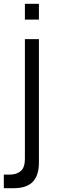

<svg xmlns="http://www.w3.org/2000/svg" viewBox="-30 -745 300 1005"><path d="M42.7 240H-10V169H20.7Q57.2 169 78.8 150.2Q100.3 131.3 100.3 87.3V-540H173.7V106Q173.7 173.5 141.4 206.8Q109.2 240 42.7 240ZM173.7 -642.3H100.3V-725H173.7Z"/></svg>

Font: Manrope Variable Light
Style: Regular
Weight: 200
Designer: Mikhail Sharanda
Foundry: Mikhail Sharanda
Version: Version 4.505